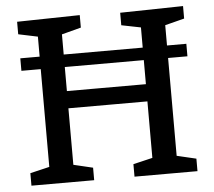

<svg xmlns="http://www.w3.org/2000/svg" viewBox="-51 -755 904 811"><g transform="rotate(-5 401.5 -350.0)"><path d="M50 -487V-540H754V-487ZM50 0V-53L147 -76L132 -54V-644L150 -621L50 -642V-695L316 -700V-647L217 -621L234 -644V-368L217 -385H587L569 -368V-644L587 -622L487 -642V-695L754 -700V-647L656 -622L672 -644V-54L656 -76L754 -53V0H487V-53L584 -76L569 -54V-329L587 -312H217L234 -329V-54L219 -76L316 -53V0Z"/></g></svg>

Font: Bitter Thin Medium
Style: Regular
Weight: 500
Version: Version 3.021